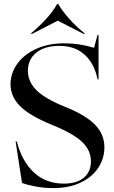

<svg xmlns="http://www.w3.org/2000/svg" viewBox="-20 -949 586 984"><path d="M93 -11 60 -224H66Q93 -121 154.5 -64.5Q216 -8 307 -8Q374 -8 410 -38.5Q446 -69 446 -122Q446 -178 401.5 -221Q357 -264 249 -308Q133 -355 83.5 -404.5Q34 -454 34 -517Q34 -574 68.5 -622Q103 -670 165.5 -698.5Q228 -727 309 -727Q388 -727 462 -704L480 -770H485V-542H480Q464 -623 414 -668.5Q364 -714 284 -714Q210 -714 166.5 -679.5Q123 -645 123 -586Q123 -530 167 -486.5Q211 -443 312 -402Q418 -360 466.5 -310.5Q515 -261 515 -194Q515 -138 484.5 -90.5Q454 -43 394.5 -14Q335 15 253 15Q205 15 161.5 6.5Q118 -2 93 -11ZM142 -774 139 -778Q184 -816 219.5 -855.5Q255 -895 273 -929H278Q299 -893 335 -852.5Q371 -812 414 -778L411 -774L276 -843Z"/></svg>

Font: Nyght Serif
Style: Regular
Weight: 400
Designer: Maksym Kobuzan
Version: Version 0.410